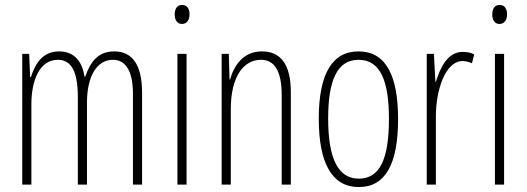

<svg xmlns="http://www.w3.org/2000/svg" viewBox="-20 -840 2132 777"><path d="M442 -632C377 -632 346 -590 325 -530H322C314 -584 286 -632 219 -632C148 -632 121 -576 105 -528H102L98 -622H70V-93H107V-419C107 -510 138 -598 214 -598C261 -598 295 -564 295 -447V-93H332V-425C332 -531 372 -598 437 -598C484 -598 518 -560 518 -460V-93H555V-464C555 -580 514 -632 442 -632Z M717 -820C695 -820 687 -802 687 -781C687 -760 697 -743 716 -743C735 -743 747 -758 747 -782C747 -802 739 -820 717 -820ZM735 -622H698V-93H735Z M1040 -632C965 -632 927 -576 911 -518H909L906 -622H877V-93H914V-398C914 -532 967 -598 1036 -598C1089 -598 1120 -556 1120 -455V-93H1157V-466C1157 -581 1115 -632 1040 -632Z M1591 -358C1591 -530 1544 -632 1431 -632C1322 -632 1270 -537 1270 -360C1270 -177 1325 -83 1432 -83C1539 -83 1591 -175 1591 -358ZM1308 -360C1308 -514 1344 -598 1431 -598C1521 -598 1554 -509 1554 -359C1554 -194 1516 -117 1432 -117C1347 -117 1308 -201 1308 -360Z M1853 -630C1790 -630 1761 -564 1744 -509H1742L1736 -622H1707V-93H1744V-371C1744 -474 1782 -593 1852 -593C1866 -593 1881 -588 1890 -584L1899 -620C1884 -628 1867 -630 1853 -630Z M2002 -820C1980 -820 1972 -802 1972 -781C1972 -760 1982 -743 2001 -743C2020 -743 2032 -758 2032 -782C2032 -802 2024 -820 2002 -820ZM2020 -622H1983V-93H2020Z"/></svg>

Font: Noto Sans Kannada UI ExtraCondensed ExtraLight
Style: Regular
Weight: 200
Width: 2
Designer: Jelle Bosma - Monotype Design Team
Foundry: Monotype Imaging Inc.
Version: Version 2.005